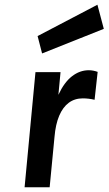

<svg xmlns="http://www.w3.org/2000/svg" viewBox="-20 -792 459 812"><path d="M84 0 130 -487H236L227 -391Q251.5 -444 284.5 -469.5Q317.5 -495 355.5 -495Q365 -495 374.2 -493.2Q383.5 -491.5 393 -488L380 -370Q368 -373 355 -374.5Q342 -376 330.5 -376Q296 -376 271 -357.5Q246 -339 230.5 -302.8Q215 -266.5 210.5 -213L190 0ZM158 -566 139 -639.5 392 -772 419 -670Z"/></svg>

Font: Karla
Style: Bold Italic
Weight: 700
Italic angle: -8°
Designer: Jonathan Pinhorn
Version: Version 2.004;gftools[0.9.33]